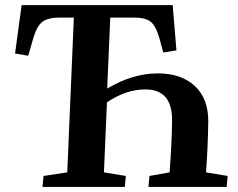

<svg xmlns="http://www.w3.org/2000/svg" viewBox="-20 -734 936 754"><path d="M413.1 -665 400.9 -386.2Q500.5 -445.8 600.1 -445.8Q691.9 -445.8 745.1 -396.2Q798.3 -346.7 797.9 -256.8Q796.4 -154.8 789.1 -57.1L874 -43L870.1 0H563L566.9 -43L646 -57.1Q654.8 -174.8 655.8 -259.8Q657.2 -382.8 550.8 -382.8Q474.6 -382.8 399.9 -332L388.2 -57.1L474.1 -43L470.2 0H147L150.9 -43L244.1 -57.1L270 -665H213.9Q168 -665 146 -647.9Q124 -630.9 109.9 -581.1L90.8 -515.1L39.1 -523.9L64.9 -713.9H658.2L672.9 -536.1L621.1 -527.8L607.9 -577.1Q592.8 -631.8 572 -648.4Q551.3 -665 504.9 -665Z"/></svg>

Font: Literata SemiBold
Style: Italic
Weight: 650
Italic angle: -2.39999°
Designer: Latin by Veronika Burian and Jose Scaglione. Greek by Irene Vlachou. Cyrillic by Vera Evstafieva
Foundry: TypeTogether
Version: Version 3.021